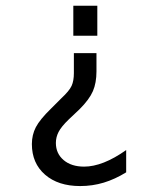

<svg xmlns="http://www.w3.org/2000/svg" viewBox="-20 -624 540 656"><path d="M232.4 -442.4H309.6V-379.9Q309.6 -340.8 297.4 -312.5Q285.2 -284.2 252 -251L214.8 -215.8Q189.5 -191.4 180.2 -173.3Q170.9 -155.3 170.9 -135.7Q170.9 -99.6 197.3 -77.1Q223.6 -54.7 267.6 -54.7Q298.8 -54.7 335 -68.8Q371.1 -83 411.1 -111.3V-35.2Q373 -11.7 334.5 0Q295.9 11.7 253.9 11.7Q178.7 11.7 133.8 -27.3Q88.9 -66.4 88.9 -131.8Q88.9 -163.1 102.5 -189.5Q116.2 -215.8 154.3 -252.9L189.5 -288.1Q216.8 -313.5 224.6 -330.6Q232.4 -347.7 232.4 -374Q232.4 -374 232.4 -375Q232.4 -384.8 232.4 -392.6ZM312.5 -502H230.5V-604.5H312.5Z"/></svg>

Font: BabelStone Mayan Numerals
Style: Regular
Weight: 400
Designer: Andrew West
Foundry: BabelStone
Version: Version 11.000 June 09, 2018